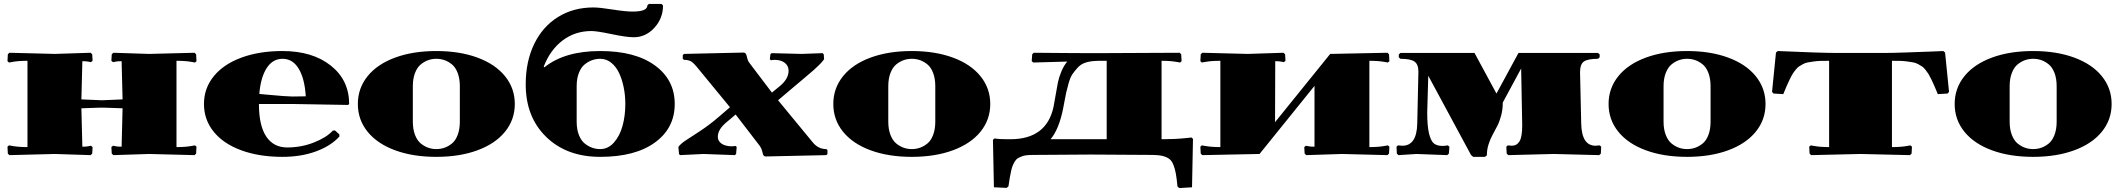

<svg xmlns="http://www.w3.org/2000/svg" viewBox="-20 -790 10811 979"><path d="M120.1 -480Q73.2 -480 42 -474.1L25.9 -471.2L18.1 -478L20 -513.2L27.8 -521L259.8 -515.1L441.9 -521L450.2 -513.2L452.1 -480L443.8 -473.1L428.2 -476.1Q418.5 -478 399.9 -478L395 -283.2Q425.8 -282.2 458 -280.5Q490.2 -278.8 500 -278.8Q509.8 -278.8 542 -280.5Q574.2 -282.2 605 -283.2L600.1 -478Q581.5 -478 571.8 -476.1L556.2 -473.1L547.9 -480L549.8 -513.2L558.1 -521L740.2 -515.1L972.2 -521L980 -513.2L981.9 -478L974.1 -471.2L958 -474.1Q926.8 -480 879.9 -480V-40Q926.8 -40 958 -45.9L974.1 -48.8L981.9 -42L980 -6.8L972.2 1L740.2 -4.9L558.1 1L549.8 -6.8L547.9 -40L556.2 -46.9L571.8 -43.9Q581.5 -42 600.1 -42L605 -237.8Q582 -238.8 557.4 -239.5Q532.7 -240.2 520.8 -240.7Q508.8 -241.2 500 -241.2Q491.2 -241.2 479.2 -240.7Q467.3 -240.2 442.6 -239.5Q418 -238.8 395 -237.8L399.9 -42Q418.5 -42 428.2 -43.9L443.8 -46.9L452.1 -40L450.2 -6.8L441.9 1L259.8 -4.9L27.8 1L20 -6.8L18.1 -42L25.9 -48.8L42 -45.9Q73.2 -40 120.1 -40Z M1539.1 -298.8Q1533.7 -388.7 1503.2 -439.5Q1472.7 -490.2 1420.9 -490.2Q1370.1 -490.2 1339.6 -442.6Q1309.1 -395 1302.2 -311Q1308.1 -310.5 1350.1 -306.6Q1392.1 -302.7 1423.8 -300.3Q1455.6 -297.9 1470.2 -297.9Q1505.9 -297.9 1539.1 -298.8ZM1754.9 -254.9Q1510.3 -259.8 1470.2 -259.8H1300.3Q1300.3 -149.4 1337.6 -93.8Q1375 -38.1 1444.3 -38.1Q1516.1 -38.1 1580.6 -63.5Q1645 -88.9 1677.2 -124L1688 -125L1710 -105L1710.9 -94.2Q1667 -45.9 1591.3 -18.1Q1515.6 9.8 1419.9 9.8Q1300.8 9.8 1210 -23.7Q1119.1 -57.1 1069.6 -118.4Q1020 -179.7 1020 -259.8Q1020 -339.8 1070.1 -401.4Q1120.1 -462.9 1211.2 -496.3Q1302.2 -529.8 1419.9 -529.8Q1573.2 -529.8 1666.7 -455.6Q1760.3 -381.3 1760.3 -259.8Z M2414.6 -23.7Q2323.7 9.8 2204.6 9.8Q2085.4 9.8 1994.6 -23.7Q1903.8 -57.1 1854.2 -118.4Q1804.7 -179.7 1804.7 -259.8Q1804.7 -339.8 1854.2 -401.4Q1903.8 -462.9 1994.6 -496.3Q2085.4 -529.8 2204.6 -529.8Q2323.7 -529.8 2414.6 -496.3Q2505.4 -462.9 2555.2 -401.4Q2605 -339.8 2605 -259.8Q2605 -179.7 2555.2 -118.4Q2505.4 -57.1 2414.6 -23.7ZM2204.6 -490.2Q2183.6 -490.2 2163.8 -483.4Q2144 -476.6 2125.7 -461.7Q2107.4 -446.8 2096.2 -418Q2085 -389.2 2085 -350.1V-169.9Q2085 -130.9 2096.2 -102.1Q2107.4 -73.2 2125.7 -58.3Q2144 -43.5 2163.8 -36.6Q2183.6 -29.8 2204.6 -29.8Q2226.6 -29.8 2246.3 -36.6Q2266.1 -43.5 2284.4 -58.3Q2302.7 -73.2 2313.7 -102.1Q2324.7 -130.9 2324.7 -169.9V-350.1Q2324.7 -389.2 2313.7 -418Q2302.7 -446.8 2284.4 -461.7Q2266.1 -476.6 2246.3 -483.4Q2226.6 -490.2 2204.6 -490.2Z M2752.4 -450.2 2755.9 -446.8Q2858.9 -529.8 3040.5 -529.8Q3218.8 -529.8 3319.6 -456.3Q3420.4 -382.8 3420.4 -259.8Q3420.4 -136.7 3319.6 -63.5Q3218.8 9.8 3040.5 9.8Q2869.6 9.8 2765.1 -91.8Q2660.6 -193.4 2660.6 -359.9Q2660.6 -476.1 2703.6 -565.2Q2746.6 -654.3 2825 -703.1Q2903.3 -752 3005.9 -752Q3037.1 -752 3103.3 -741.5Q3169.4 -731 3205.6 -731Q3280.8 -731 3280.8 -762.2L3288.6 -770H3352.5L3360.8 -762.2Q3360.8 -696.8 3316.7 -648.4Q3272.5 -600.1 3211.4 -600.1Q3173.8 -600.1 3098.6 -616Q3023.4 -631.8 2995.6 -631.8Q2912.6 -631.8 2849.1 -584Q2785.6 -536.1 2752.4 -450.2ZM3040.5 -490.2Q3019.5 -490.2 2999.8 -483.4Q2980 -476.6 2961.4 -461.7Q2942.9 -446.8 2931.6 -418Q2920.4 -389.2 2920.4 -350.1V-169.9Q2920.4 -130.9 2931.6 -102.1Q2942.9 -73.2 2961.4 -58.3Q2980 -43.5 2999.8 -36.6Q3019.5 -29.8 3040.5 -29.8Q3081.1 -29.8 3110.8 -63.7Q3140.6 -97.7 3154.5 -148.9Q3168.5 -200.2 3168.5 -259.8Q3168.5 -303.7 3160.2 -344.5Q3151.9 -385.3 3136.5 -418Q3121.1 -450.7 3096.2 -470.5Q3071.3 -490.2 3040.5 -490.2Z M3916 -317.9 3954.1 -349.1Q4001 -386.7 4001 -429.2Q4001 -454.1 3981.7 -469.5Q3962.4 -484.9 3928.2 -484.9Q3922.9 -484.9 3911.1 -482.9L3905.3 -487.8L3908.2 -513.2L3914.1 -519L4067.4 -515.1L4174.3 -519L4180.2 -513.2L4182.1 -487.8Q4171.4 -473.1 4156.5 -458.5Q4141.6 -443.8 4128.9 -432.6Q4116.2 -421.4 4076.7 -388.2Q4037.1 -355 4005.4 -328.1L3947.3 -278.8L4126 -62Q4153.3 -29.8 4193.4 -29.8L4199.2 -24.9V-4.9L4193.4 1L3884.3 7.8Q3878.4 7.8 3875 4.4Q3871.6 1 3870.4 -3.2Q3869.1 -7.3 3867.2 -16.1Q3863.3 -32.7 3855 -44.9L3731 -206.1L3687 -168.9Q3640.1 -131.3 3640.1 -92.8Q3640.1 -70.8 3659.4 -57.4Q3678.7 -43.9 3713.4 -43.9Q3718.3 -43.9 3730 -45.9L3736.3 -41L3733.4 -4.9L3727.1 1L3567.4 -4.9L3447.3 1L3442.4 -4.9L3439 -41Q3451.2 -57.6 3476.8 -74.2Q3502.4 -90.8 3550 -122.1Q3597.7 -153.3 3647 -195.8L3702.1 -243.2L3530.3 -452.1Q3516.6 -469.2 3503.2 -477.1Q3489.7 -484.9 3467.3 -484.9L3461.4 -490.2V-508.8L3467.3 -515.1L3771 -522Q3776.9 -522 3780.5 -518.3Q3784.2 -514.6 3785.2 -511.2Q3786.1 -507.8 3789.1 -498Q3793 -479.5 3801.3 -469.2Z M4838.9 -23.7Q4748 9.8 4628.9 9.8Q4509.8 9.8 4418.9 -23.7Q4328.1 -57.1 4278.6 -118.4Q4229 -179.7 4229 -259.8Q4229 -339.8 4278.6 -401.4Q4328.1 -462.9 4418.9 -496.3Q4509.8 -529.8 4628.9 -529.8Q4748 -529.8 4838.9 -496.3Q4929.7 -462.9 4979.5 -401.4Q5029.3 -339.8 5029.3 -259.8Q5029.3 -179.7 4979.5 -118.4Q4929.7 -57.1 4838.9 -23.7ZM4628.9 -490.2Q4607.9 -490.2 4588.1 -483.4Q4568.4 -476.6 4550 -461.7Q4531.7 -446.8 4520.5 -418Q4509.3 -389.2 4509.3 -350.1V-169.9Q4509.3 -130.9 4520.5 -102.1Q4531.7 -73.2 4550 -58.3Q4568.4 -43.5 4588.1 -36.6Q4607.9 -29.8 4628.9 -29.8Q4650.9 -29.8 4670.7 -36.6Q4690.4 -43.5 4708.7 -58.3Q4727.1 -73.2 4738 -102.1Q4749 -130.9 4749 -169.9V-350.1Q4749 -389.2 4738 -418Q4727.1 -446.8 4708.7 -461.7Q4690.4 -476.6 4670.7 -483.4Q4650.9 -490.2 4628.9 -490.2Z M5902.8 -80.1H5911.1Q5971.2 -80.1 6026.9 -85.9L6055.2 -88.9L6063 -82L6058.1 165L5993.2 168.9L5983.9 161.1Q5980 119.6 5975.6 95.2Q5971.2 70.8 5963.1 50.3Q5955.1 29.8 5941.7 20Q5928.2 10.3 5908.9 5.4Q5889.6 0.5 5859.9 0L5543 -2L5246.1 0Q5227.5 0 5213.6 1.7Q5199.7 3.4 5188.2 8.1Q5176.8 12.7 5168.9 17.6Q5161.1 22.5 5154.5 33.4Q5147.9 44.4 5143.8 54.2Q5139.6 64 5135.5 82.5Q5131.3 101.1 5128.7 116.9Q5126 132.8 5122.1 160.2L5112.8 168L5047.9 165L5043 -77.1L5050.8 -84Q5072.3 -80.1 5112.8 -80.1H5131.8Q5316.9 -80.1 5352.1 -246.1Q5356 -265.1 5362.8 -306.2Q5369.6 -347.2 5374.5 -371.1Q5379.4 -395 5391.8 -425.3Q5404.3 -455.6 5421.9 -476.1L5249 -471.2L5240.7 -478L5243.2 -513.2L5251 -521Q5314 -520.5 5368.2 -520Q5422.4 -519.5 5465.1 -519.3Q5507.8 -519 5583 -519Q5655.3 -519 5995.1 -521L6002.9 -513.2L6004.9 -478L5997.1 -471.2L5981 -474.1Q5949.7 -480 5902.8 -480ZM5623 -80.1V-480H5583L5562 -479Q5533.7 -477.5 5511.5 -469.5Q5489.3 -461.4 5473.4 -443.4Q5457.5 -425.3 5447.5 -410.6Q5437.5 -396 5428.7 -365Q5419.9 -334 5416.5 -318.1Q5413.1 -302.2 5406.2 -265.1Q5402.8 -246.1 5400.9 -236.8Q5379.4 -130.4 5336.9 -80.1Z M6682.6 -42V-352.1L6402.3 -4.9L6110.4 1L6102.5 -6.8L6100.6 -42L6108.4 -48.8L6124.5 -45.9Q6155.8 -40 6202.6 -40V-480Q6155.8 -480 6124.5 -474.1L6108.4 -471.2L6100.6 -478L6102.5 -513.2L6110.4 -521L6342.3 -515.1L6524.4 -521L6532.7 -513.2L6534.7 -480L6526.4 -473.1L6510.7 -476.1Q6501 -478 6482.4 -478L6481.4 -167L6762.7 -515.1L7054.7 -521L7062.5 -513.2L7064.5 -478L7056.6 -471.2L7040.5 -474.1Q7009.3 -480 6962.4 -480V-40Q7009.3 -40 7040.5 -45.9L7056.6 -48.8L7064.5 -42L7062.5 -6.8L7054.7 1L6822.8 -4.9L6640.6 1L6632.3 -6.8L6630.4 -40L6638.7 -46.9L6654.3 -43.9Q6664.1 -42 6682.6 -42Z M7722.7 -520H8128.4L8136.7 -512.2V-498L8128.4 -490.2Q8075.2 -490.2 8055.9 -476.1Q8036.6 -461.9 8036.6 -421.9L8042.5 -160.2Q8044.9 -46.9 8115.7 -46.9Q8123 -46.9 8136.7 -48.8L8144.5 -42L8142.6 -6.8L8134.3 1L7902.3 -4.9L7670.4 1L7662.6 -6.8L7660.6 -42L7668.5 -48.8Q7682.1 -46.9 7688.5 -46.9Q7713.9 -46.9 7727.8 -69.1Q7741.7 -91.3 7741.7 -150.9Q7741.7 -173.8 7736.3 -440.9L7642.6 -267.1Q7642.6 -231.9 7634.3 -200.7Q7626 -169.4 7614 -146.5Q7602.1 -123.5 7590.1 -101.6Q7578.1 -79.6 7569.8 -53Q7561.5 -26.4 7561.5 2L7551.8 9.8H7491.7L7480.5 0L7262.7 -403.8L7257.3 -216.8Q7257.3 -147 7266.6 -108.9Q7275.9 -70.8 7291.7 -58.3Q7307.6 -45.9 7336.4 -45.9Q7344.7 -45.9 7362.3 -48.8L7370.6 -42L7367.7 -6.8L7359.4 1L7202.6 -4.9L7110.4 1L7102.5 -6.8L7100.6 -42L7108.4 -48.8Q7122.1 -46.9 7130.4 -46.9Q7204.1 -46.9 7206.5 -160.2Q7212.4 -423.8 7212.4 -424.8Q7212.4 -461.9 7192.4 -476.1Q7172.4 -490.2 7120.6 -490.2L7112.3 -498V-512.2L7120.6 -520H7498.5L7610.4 -313Z M8792 -23.7Q8701.2 9.8 8582 9.8Q8462.9 9.8 8372.1 -23.7Q8281.2 -57.1 8231.7 -118.4Q8182.1 -179.7 8182.1 -259.8Q8182.1 -339.8 8231.7 -401.4Q8281.2 -462.9 8372.1 -496.3Q8462.9 -529.8 8582 -529.8Q8701.2 -529.8 8792 -496.3Q8882.8 -462.9 8932.6 -401.4Q8982.4 -339.8 8982.4 -259.8Q8982.4 -179.7 8932.6 -118.4Q8882.8 -57.1 8792 -23.7ZM8582 -490.2Q8561 -490.2 8541.3 -483.4Q8521.5 -476.6 8503.2 -461.7Q8484.9 -446.8 8473.6 -418Q8462.4 -389.2 8462.4 -350.1V-169.9Q8462.4 -130.9 8473.6 -102.1Q8484.9 -73.2 8503.2 -58.3Q8521.5 -43.5 8541.3 -36.6Q8561 -29.8 8582 -29.8Q8604 -29.8 8623.8 -36.6Q8643.6 -43.5 8661.9 -58.3Q8680.2 -73.2 8691.2 -102.1Q8702.1 -130.9 8702.1 -169.9V-350.1Q8702.1 -389.2 8691.2 -418Q8680.2 -446.8 8661.9 -461.7Q8643.6 -476.6 8623.8 -483.4Q8604 -490.2 8582 -490.2Z M9306.6 -480Q9281.2 -480 9262.9 -479.5Q9244.6 -479 9226.8 -476.3Q9209 -473.6 9197.3 -471.7Q9185.5 -469.7 9173.1 -462.9Q9160.6 -456.1 9153.1 -451.2Q9145.5 -446.3 9135.7 -434.1Q9126 -421.9 9120.4 -412.8Q9114.7 -403.8 9105.5 -384.8Q9096.2 -365.7 9090.1 -351.3Q9084 -336.9 9072.8 -310.1L9022.9 -313L9015.6 -321.8L9035.6 -522L9044.9 -529.8Q9265.6 -520 9345.7 -520H9587.9Q9623.5 -520 9698.7 -522.5Q9773.9 -524.9 9831.1 -527.3L9888.7 -529.8L9897.9 -522L9918 -321.8L9910.6 -313L9860.8 -310.1Q9849.6 -336.9 9843.5 -351.3Q9837.4 -365.7 9828.1 -384.8Q9818.8 -403.8 9813.2 -412.8Q9807.6 -421.9 9797.9 -434.1Q9788.1 -446.3 9780.5 -451.2Q9772.9 -456.1 9760.5 -462.9Q9748 -469.7 9736.3 -471.7Q9724.6 -473.6 9706.8 -476.3Q9689 -479 9670.7 -479.5Q9652.3 -480 9627 -480V-40Q9673.8 -40 9705.1 -45.9L9720.7 -48.8L9729 -42L9727.1 -6.8L9718.8 1L9466.8 -4.9L9214.8 1L9207 -6.8L9205.1 -42L9212.9 -48.8L9229 -45.9Q9260.3 -40 9306.6 -40Z M10556.6 -23.7Q10465.8 9.8 10346.7 9.8Q10227.5 9.8 10136.7 -23.7Q10045.9 -57.1 9996.3 -118.4Q9946.8 -179.7 9946.8 -259.8Q9946.8 -339.8 9996.3 -401.4Q10045.9 -462.9 10136.7 -496.3Q10227.5 -529.8 10346.7 -529.8Q10465.8 -529.8 10556.6 -496.3Q10647.5 -462.9 10697.3 -401.4Q10747.1 -339.8 10747.1 -259.8Q10747.1 -179.7 10697.3 -118.4Q10647.5 -57.1 10556.6 -23.7ZM10346.7 -490.2Q10325.7 -490.2 10305.9 -483.4Q10286.1 -476.6 10267.8 -461.7Q10249.5 -446.8 10238.3 -418Q10227.1 -389.2 10227.1 -350.1V-169.9Q10227.1 -130.9 10238.3 -102.1Q10249.5 -73.2 10267.8 -58.3Q10286.1 -43.5 10305.9 -36.6Q10325.7 -29.8 10346.7 -29.8Q10368.7 -29.8 10388.4 -36.6Q10408.2 -43.5 10426.5 -58.3Q10444.8 -73.2 10455.8 -102.1Q10466.8 -130.9 10466.8 -169.9V-350.1Q10466.8 -389.2 10455.8 -418Q10444.8 -446.8 10426.5 -461.7Q10408.2 -476.6 10388.4 -483.4Q10368.7 -490.2 10346.7 -490.2Z"/></svg>

Font: Yokawerad
Style: Regular
Weight: 500
Designer: gluk
Foundry: gluk
Version: Version 0.79